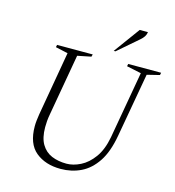

<svg xmlns="http://www.w3.org/2000/svg" viewBox="-125 -967 985 1082"><g transform="rotate(15 367.5 -426.0)"><path d="M327 10Q238 10 181.5 -36.5Q125 -83 125 -185Q125 -202 127 -219Q129 -236 132 -256L197 -630L125 -646L128 -660H336L332 -646L253 -630L190 -271Q186 -250 184.5 -231Q183 -212 183 -195Q183 -133 205 -96Q227 -59 265 -43Q303 -27 352 -27Q391 -27 433 -48Q475 -69 508.5 -115Q542 -161 556 -236L625 -628L540 -646L543 -660H735L732 -646L659 -628L593 -256Q576 -158 537.5 -100Q499 -42 445 -16Q391 10 327 10ZM445 -710 556 -862H604Q602 -847 594.5 -835.5Q587 -824 573 -812L455 -710Z"/></g></svg>

Font: Spectral ExtraLight
Style: Italic
Weight: 275
Italic angle: -10°
Designer: Jean-Baptiste Levee
Foundry: Production Type
Version: Version 2.001